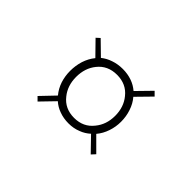

<svg xmlns="http://www.w3.org/2000/svg" viewBox="-72 -842 1145 1145"><g transform="rotate(45 500.0 -269.5)"><path d="M337.9 -111.3 253.9 -23.4 277.3 0 361.3 -86.9Q387.7 -63.5 420.9 -51.8Q457 -38.1 500 -38.1Q542 -38.1 578.1 -52.7Q612.3 -65.4 638.7 -89.8L724.6 -1L747.1 -25.4L661.1 -111.3Q687.5 -142.6 701.2 -183.6Q714.8 -223.6 714.8 -266.6Q714.8 -311.5 701.2 -351.6Q687.5 -393.6 661.1 -423.8L750 -514.6L725.6 -539.1L637.7 -449.2Q610.4 -472.7 577.1 -484.4Q541 -497.1 500 -497.1Q458 -497.1 421.9 -484.4Q388.7 -473.6 360.4 -451.2L275.4 -534.2L252.9 -513.7L337.9 -426.8Q311.5 -394.5 297.9 -352.5Q285.2 -311.5 285.2 -266.6Q285.2 -223.6 297.9 -183.6Q311.5 -142.6 337.9 -111.3ZM500 -448.2Q578.1 -448.2 623 -391.6Q665 -340.8 665 -266.6Q665 -193.4 623 -142.6Q578.1 -85 500 -85Q421.9 -85 377 -142.6Q335.9 -193.4 335.9 -266.6Q335.9 -340.8 377 -391.6Q421.9 -448.2 500 -448.2Z"/></g></svg>

Font: GulimChe
Style: Regular
Weight: 400
Monospace: yes
Version: Version 2.21